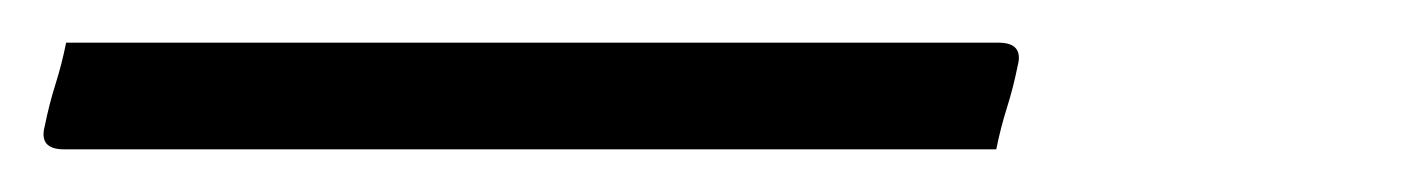

<svg xmlns="http://www.w3.org/2000/svg" viewBox="-47 80 667 90"><path d="M-16 100H421Q433 100 430 111Q428 121 425 130.5Q422 140 420 150H-17Q-29 150 -26 139Q-24 129 -21 119.5Q-18 110 -16 100Z"/></svg>

Font: Recursive Mn Lnr St Lt
Style: Italic
Weight: 300
Italic angle: -15°
Monospace: yes
Version: Version 1.079;hotconv 1.0.112;makeotfexe 2.5.65598; ttfautoh